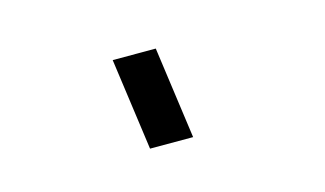

<svg xmlns="http://www.w3.org/2000/svg" viewBox="-38 -1064 598 353"><g transform="rotate(-15 261.0 -887.5)"><path d="M213.6 -800H295.6L271.4 -975H189.4Z"/></g></svg>

Font: Manrope
Style: SemiBoldItalic
Weight: 600
Italic angle: -15°
Designer: Mikhail Sharanda
Foundry: Mikhail Sharanda
Version: Version 4.502;hotconv 1.0.109;makeotfexe 2.5.65596